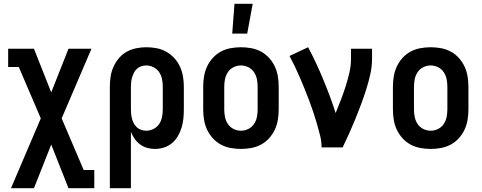

<svg xmlns="http://www.w3.org/2000/svg" viewBox="-20 -777 2540 1012"><path d="M38 215 195 -153 79 -424H23V-520H159L250 -290L341 -520H462L305 -153L421 119H477V215H341L250 -15L159 215Z M559 215V-320Q559 -347 563 -373.5Q567 -400 578 -424.5Q589 -449 606.5 -470Q624 -491 647.5 -504Q671 -517 697.5 -522.5Q724 -528 751 -528Q778 -528 805 -523Q832 -518 856 -504.5Q880 -491 898.5 -471Q917 -451 928.5 -426Q940 -401 944.5 -374Q949 -347 949 -320V-200Q949 -176 946.5 -151.5Q944 -127 937 -104Q930 -81 917.5 -59.5Q905 -38 886.5 -22.5Q868 -7 844.5 0.5Q821 8 797 8Q776 8 756 2.5Q736 -3 719 -15.5Q702 -28 690 -45Q678 -62 670 -82V215ZM751 -88Q771 -88 789.5 -97.5Q808 -107 819 -123.5Q830 -140 834 -160Q838 -180 838 -200V-320Q838 -340 834 -360Q830 -380 819 -396.5Q808 -413 789.5 -422.5Q771 -432 751 -432Q738 -432 725.5 -428Q713 -424 703 -415.5Q693 -407 687 -395.5Q681 -384 677 -371.5Q673 -359 671.5 -346Q670 -333 670 -320V-200Q670 -187 671.5 -174Q673 -161 676.5 -148.5Q680 -136 686.5 -124.5Q693 -113 703 -104.5Q713 -96 725.5 -92Q738 -88 751 -88Z M1204 -600 1216 -757H1312L1283 -600ZM1250 8Q1223 8 1195.5 3Q1168 -2 1144 -15Q1120 -28 1101.5 -48.5Q1083 -69 1071.5 -93.5Q1060 -118 1055.5 -145.5Q1051 -173 1051 -200V-320Q1051 -347 1055.5 -374.5Q1060 -402 1071.5 -426.5Q1083 -451 1101.5 -471.5Q1120 -492 1144 -505Q1168 -518 1195.5 -523Q1223 -528 1250 -528Q1277 -528 1304.5 -523Q1332 -518 1356 -505Q1380 -492 1398.5 -471.5Q1417 -451 1428.5 -426.5Q1440 -402 1444.5 -374.5Q1449 -347 1449 -320V-200Q1449 -173 1444.5 -145.5Q1440 -118 1428.5 -93.5Q1417 -69 1398.5 -48.5Q1380 -28 1356 -15Q1332 -2 1304.5 3Q1277 8 1250 8ZM1250 -88Q1270 -88 1288.5 -97Q1307 -106 1318.5 -123Q1330 -140 1334 -160Q1338 -180 1338 -200V-320Q1338 -340 1334 -360Q1330 -380 1318.5 -397Q1307 -414 1288.5 -423Q1270 -432 1250 -432Q1230 -432 1211.5 -423Q1193 -414 1181.5 -397Q1170 -380 1166 -360Q1162 -340 1162 -320V-200Q1162 -180 1166 -160Q1170 -140 1181.5 -123Q1193 -106 1211.5 -97Q1230 -88 1250 -88Z M1675 0Q1675 -32 1667 -63.5Q1659 -95 1650 -126Q1641 -157 1631 -187Q1621 -217 1609.5 -247.5Q1598 -278 1586 -307.5Q1574 -337 1561.5 -366.5Q1549 -396 1535 -425Q1521 -454 1506 -482L1604 -528Q1626 -487 1646 -444Q1666 -401 1684 -357.5Q1702 -314 1718.5 -270Q1735 -226 1749 -181Q1763 -215 1776.5 -250Q1790 -285 1801.5 -321Q1813 -357 1821.5 -393.5Q1830 -430 1830 -468V-520H1941V-468Q1941 -427 1932 -386.5Q1923 -346 1910.5 -306.5Q1898 -267 1883.5 -228Q1869 -189 1853.5 -151Q1838 -113 1821 -75Q1804 -37 1786 0Z M2250 8Q2223 8 2195.5 3Q2168 -2 2144 -15Q2120 -28 2101.5 -48.5Q2083 -69 2071.5 -93.5Q2060 -118 2055.5 -145.5Q2051 -173 2051 -200V-320Q2051 -347 2055.5 -374.5Q2060 -402 2071.5 -426.5Q2083 -451 2101.5 -471.5Q2120 -492 2144 -505Q2168 -518 2195.5 -523Q2223 -528 2250 -528Q2277 -528 2304.5 -523Q2332 -518 2356 -505Q2380 -492 2398.5 -471.5Q2417 -451 2428.5 -426.5Q2440 -402 2444.5 -374.5Q2449 -347 2449 -320V-200Q2449 -173 2444.5 -145.5Q2440 -118 2428.5 -93.5Q2417 -69 2398.5 -48.5Q2380 -28 2356 -15Q2332 -2 2304.5 3Q2277 8 2250 8ZM2250 -88Q2270 -88 2288.5 -97Q2307 -106 2318.5 -123Q2330 -140 2334 -160Q2338 -180 2338 -200V-320Q2338 -340 2334 -360Q2330 -380 2318.5 -397Q2307 -414 2288.5 -423Q2270 -432 2250 -432Q2230 -432 2211.5 -423Q2193 -414 2181.5 -397Q2170 -380 2166 -360Q2162 -340 2162 -320V-200Q2162 -180 2166 -160Q2170 -140 2181.5 -123Q2193 -106 2211.5 -97Q2230 -88 2250 -88Z"/></svg>

Font: Iosevka Algr
Style: Bold
Weight: 700
Monospace: yes
Designer: Belleve Invis
Foundry: Belleve Invis
Version: Version 26.0.2; ttfautohint (v1.8.3)